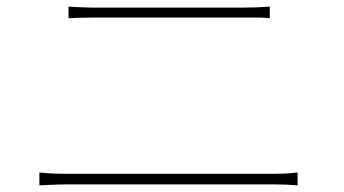

<svg xmlns="http://www.w3.org/2000/svg" viewBox="-20 -643 1040 580"><path d="M187 -588C214 -589 235 -590 266 -590H709C740 -590 768 -591 795 -588V-623C769 -621 740 -620 709 -620H266C235 -620 214 -622 187 -623ZM99 -83C128 -84 150 -86 183 -86H807C831 -86 855 -85 879 -83V-122C855 -119 834 -118 807 -118H183C150 -118 128 -119 99 -122Z"/></svg>

Font: SSpoqa Han Sans Neo Thin
Style: Regular
Weight: 100
Designer: [Spoqa Han Sans Neo] Dong-huui Kim  Younghwa Kang  Yujin Lee  [Noto Sans] Ryoko NISHIZUKA  (kana & ideographs); Paul D. 
Foundry: Spoqa (http://www.spoqa-han-sans.com)
Version: Version 1.000